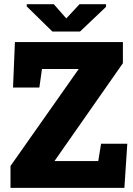

<svg xmlns="http://www.w3.org/2000/svg" viewBox="-20 -916 647 936"><path d="M31.2 0V-106.9L363.8 -579.6H184.6L171.9 -489.3H43.5L52.7 -710.9H579.1V-607.9L245.6 -130.9H459L472.7 -215.3H600.6L586.4 0ZM497.1 -895.5V-882.8L370.1 -762.2H235.4L110.4 -884.8V-895.5H242.2L303.2 -826.2L367.7 -895.5Z"/></svg>

Font: Roboto Slab Black
Style: Regular
Weight: 900
Designer: Google
Version: Version 2.000; ttfautohint (v1.8.1.43-b0c9)